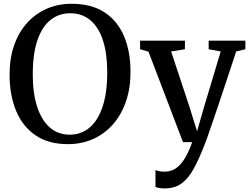

<svg xmlns="http://www.w3.org/2000/svg" viewBox="-20 -772 1355 1043"><path d="M354.5 11Q246.5 12.5 174.8 -35.8Q103 -84 67.5 -169.8Q32 -255.5 32 -367Q32 -455.5 57 -526.5Q82 -597.5 127.5 -647.8Q173 -698 234.5 -724.8Q296 -751.5 369 -751.5Q476 -751.5 547 -705.5Q618 -659.5 653.5 -576Q689 -492.5 689 -380.5Q689 -292.5 664.2 -220.8Q639.5 -149 594.5 -97.5Q549.5 -46 488.2 -18Q427 10 354.5 11ZM359 -40.5Q420.5 -40.5 466.2 -78.5Q512 -116.5 537.2 -192.2Q562.5 -268 562.5 -380Q562.5 -481 539.2 -552.5Q516 -624 471 -662Q426 -700 361.5 -700Q300 -700 254.2 -663.5Q208.5 -627 183.2 -553.2Q158 -479.5 158 -367Q158 -266.5 181.5 -193.2Q205 -120 249.8 -80.2Q294.5 -40.5 359 -40.5ZM874 251.5Q858.5 251.5 845.2 249.2Q832 247 824.5 243.5V151.5Q831 155.5 845 158Q859 160.5 874 160.5Q895.5 160.5 915.2 153Q935 145.5 953.5 127.5Q972 109.5 989.8 78.2Q1007.5 47 1024 0H974L786.5 -491.5L741 -504.5V-551H984.5V-504.5L909.5 -492.5L1008 -195.5L1050.5 -59L1090 -196L1179 -492.5L1113.5 -504.5V-551H1313V-504.5L1263 -492.5Q1234 -404 1209.2 -329.5Q1184.5 -255 1164.5 -195.8Q1144.5 -136.5 1129.5 -92.8Q1114.5 -49 1104.8 -21.8Q1095 5.5 1091 15Q1061 92 1032.2 144.8Q1003.5 197.5 966.2 224.5Q929 251.5 874 251.5Z"/></svg>

Font: Merriweather 28pt Medium
Style: Regular
Weight: 500
Version: Version 2.100